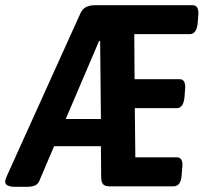

<svg xmlns="http://www.w3.org/2000/svg" viewBox="-48 -720 795 742"><path d="M12 2Q-28 2 -28 -18Q-28 -25 -21 -41L263 -669Q271 -686 285 -693Q299 -700 322 -700H696Q723 -700 718 -657L716 -631Q712 -588 685 -588H471L472 -414H646Q672 -414 667 -371L665 -345Q661 -302 635 -302H473L475 -112H635Q648 -112 653.5 -102Q659 -92 656 -69L654 -43Q651 0 623 0H374Q357 0 350 -8.5Q343 -17 343 -37L342 -155H161L104 -21Q98 -7 85.5 -2.5Q73 2 55 2ZM335 -562 206 -260H342L339 -562Z"/></svg>

Font: Asap Condensed Condensed SemiBold
Style: Italic
Weight: 600
Width: 3
Italic angle: -6°
Designer: Pablo Cosgaya
Foundry: Omnibus-Type
Version: Version 3.001; ttfautohint (v1.8.4.7-5d5b)